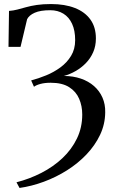

<svg xmlns="http://www.w3.org/2000/svg" viewBox="-20 -771 576 949"><path d="M76.5 158 61.5 130Q126 113.5 184.5 83.5Q243 53.5 288.5 10.8Q334 -32 360.2 -86.2Q386.5 -140.5 386.5 -205Q386.5 -247 371.2 -282.8Q356 -318.5 321.8 -340.2Q287.5 -362 230.5 -362Q201 -362 179.2 -356Q157.5 -350 148 -342L134 -373.5Q170 -383 208 -398.5Q246 -414 278.5 -437.8Q311 -461.5 331.2 -494.8Q351.5 -528 351.5 -572.5Q351.5 -620.5 336.2 -653.5Q321 -686.5 293.2 -703.5Q265.5 -720.5 228.5 -720.5Q179.5 -720.5 151.5 -708Q123.5 -695.5 114 -676L81.5 -539.5H22L24.5 -717Q45.5 -718.5 65.8 -723.8Q86 -729 109 -735.5Q132 -742 162 -746.5Q192 -751 232.5 -751Q300.5 -751 350.2 -731.5Q400 -712 427 -674.2Q454 -636.5 454 -581Q454 -543.5 440.5 -512.8Q427 -482 404.2 -458.8Q381.5 -435.5 353.2 -419.5Q325 -403.5 296 -395.5Q341.5 -395.5 379.5 -382.5Q417.5 -369.5 444.8 -345.5Q472 -321.5 486.5 -288.5Q501 -255.5 500 -215.5Q499.5 -157 474.8 -104.8Q450 -52.5 407.8 -8Q365.5 36.5 311.2 70.8Q257 105 196.8 127.2Q136.5 149.5 76.5 158Z"/></svg>

Font: Merriweather 120pt
Style: Regular
Weight: 400
Version: Version 2.100